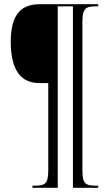

<svg xmlns="http://www.w3.org/2000/svg" viewBox="-20 -780 524 911"><path d="M134 111H254V-750H326V111H446V101H438C388 101 371 95 371 29V-676C371 -743 388 -750 438 -750H446V-760H167C64 -760 31 -689 31 -582C31 -478 60 -386 165 -386H209V28C209 95 192 101 141 101H134Z"/></svg>

Font: Noto Serif Display ExtraCondensed
Style: Regular
Weight: 400
Width: 2
Designer: Monotype Design Team
Foundry: Monotype Imaging Inc.
Version: Version 2.009